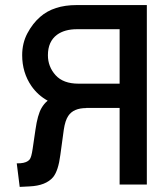

<svg xmlns="http://www.w3.org/2000/svg" viewBox="-20 -731 648 761"><path d="M322.3 -302.7Q271 -302.7 250.5 -271.5Q238.3 -253.4 232.9 -217.3L219.2 -117.2Q211.4 -55.2 190.9 -29.3Q162.1 4.9 97.2 7.8L58.1 9.8L46.4 -83.5L61 -84Q86.4 -85.9 97.2 -98.6Q104.5 -106.9 109.4 -141.1L120.6 -217.3Q128.9 -275.9 144.5 -302.7Q154.3 -319.8 168.9 -332Q129.9 -353.5 104.5 -390.1Q67.9 -443.4 67.9 -512.2Q67.9 -560.1 88.6 -599.1Q109.4 -638.2 139.2 -664.1Q192.4 -710.9 283.7 -710.9H562V0.5H454.1V-303.2H321.3ZM284.7 -615.2Q236.3 -615.2 206.1 -593.3Q169.9 -566.4 169.9 -512.2Q169.9 -466.8 200.2 -433.1Q230.5 -399.4 291 -399.4H454.1V-615.2Z"/></svg>

Font: Alte DIN 1451 Mittelschrift
Style: Regular
Weight: 400
Designer: Peter Wiegel
Foundry: Peter Wiegel
Version: Version 1.002 September 20, 2019